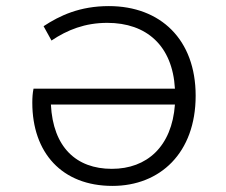

<svg xmlns="http://www.w3.org/2000/svg" viewBox="-20 -596 740 630"><path d="M337 -576C242 -576 176 -545 123 -510L149 -463C201 -498 259 -521 332 -521C461 -521 546 -446 554 -305H90C87 -291 86 -275 86 -259C86 -95 183 14 349 14C505 14 622 -94 622 -282C622 -466 507 -576 337 -576ZM347 -42C230 -42 154 -113 147 -253H554C544 -115 462 -42 347 -42Z"/></svg>

Font: Kawkab Mono Light
Style: Regular
Weight: 300
Monospace: yes
Designer: Abdullah Arif
Foundry: Abdullah Arif
Version: Version 1.000;PS 000.500;hotconv 1.0.88;makeotf.lib2.5.64775